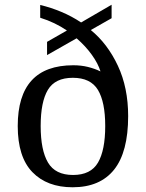

<svg xmlns="http://www.w3.org/2000/svg" viewBox="-20 -782 617 812"><path d="M287 10Q179 10 117 -54Q55 -118 55 -249Q55 -506 290 -506Q323 -506 351.5 -499Q380 -492 405 -480Q395 -513 368.5 -550Q342 -587 304 -620L179 -549V-605L263 -653Q238 -670 210 -683.5Q182 -697 150 -707V-761Q196 -750 240 -731.5Q284 -713 323 -687L452 -762V-705L364 -655Q435 -597 478.5 -504Q522 -411 522 -291Q522 -139 462.5 -64.5Q403 10 287 10ZM289 -42Q364 -42 394.5 -94.5Q425 -147 425 -249Q425 -351 394 -402Q363 -453 288 -453Q213 -453 182.5 -402Q152 -351 152 -249Q152 -147 183 -94.5Q214 -42 289 -42Z"/></svg>

Font: Noto Serif Dogra
Style: Regular
Weight: 400
Designer: Ek Type
Foundry: Ek Type
Version: Version 1.005